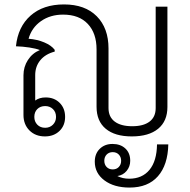

<svg xmlns="http://www.w3.org/2000/svg" viewBox="-20 -606 857 867"><path d="M109 -431Q148 -428 180 -414.5Q212 -401 227 -381V-373Q185 -362 162 -334Q139 -306 139 -267V-152Q158 -166 186 -166Q225 -166 249.5 -141.5Q274 -117 274 -78Q274 -39 248.5 -14.5Q223 10 183 10Q140 10 113 -17Q86 -44 86 -87V-266Q86 -304 106 -335Q126 -366 160 -380Q142 -387 112.5 -391.5Q83 -396 52 -397Q61 -485 118 -535.5Q175 -586 269 -586Q364 -586 417 -532.5Q470 -479 470 -387V-118Q470 -78 498 -57Q526 -36 577 -36Q628 -36 655.5 -57Q683 -78 683 -118V-576H736V-123Q736 -59 694 -24.5Q652 10 575 10Q499 10 457.5 -24.5Q416 -59 416 -124V-383Q416 -456 376.5 -498Q337 -540 265 -540Q207 -540 165 -510.5Q123 -481 109 -431ZM135 -78Q135 -57 148.5 -43Q162 -29 184 -29Q205 -29 219 -43Q233 -57 233 -78Q233 -100 219 -113.5Q205 -127 184 -127Q162 -127 148.5 -113.5Q135 -100 135 -78ZM740 46Q738 139 693 190Q648 241 565 241Q495 241 451.5 208.5Q408 176 408 124Q408 88 430.5 66Q453 44 488 44Q524 44 546 64.5Q568 85 568 120Q568 146 552 165.5Q536 185 510 189Q534 201 563 201Q622 201 655 161Q688 121 689 46ZM489 159Q506 159 516.5 148Q527 137 527 120Q527 103 516.5 92Q506 81 489 81Q472 81 461.5 92Q451 103 451 120Q451 137 461.5 148Q472 159 489 159Z"/></svg>

Font: Sarabun ExtraLight
Style: Regular
Weight: 275
Designer: Suppakit Chalermlarp | Katatrad Co.,Ltd.
Foundry: Cadson Demak Co.,Ltd.
Version: Version 1.000; ttfautohint (v1.6)